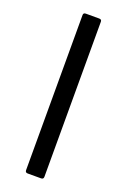

<svg xmlns="http://www.w3.org/2000/svg" viewBox="-150 -801 579 876"><g transform="rotate(20 139.5 -363.0)"><path d="M95 13V-740Q95 -751 107 -751H172Q184 -751 184 -740V13Q184 25 172 25H107Q95 25 95 13Z"/></g></svg>

Font: LINE Seed JP_TTF Regular
Style: Regular
Weight: 400
Designer: LINE & Fontrix & Fontworks
Version: Version 1.002